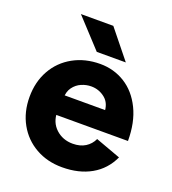

<svg xmlns="http://www.w3.org/2000/svg" viewBox="-131 -802 818 913"><g transform="rotate(20 278.0 -345.5)"><path d="M27 -250Q27 -326.3 60.4 -385.8Q93.9 -445.3 153.9 -478.6Q214 -512 290.4 -512Q360 -512 416.4 -476.8Q472.7 -441.6 505.7 -374.1Q538.7 -306.7 538.7 -212.7H160.9L175.1 -227.9Q175.1 -175 209.9 -142.8Q244.7 -110.6 295.4 -110.6Q333 -110.6 358.9 -126.8Q384.9 -143 397.9 -171.3L525.3 -124.7Q494.3 -57.7 432.8 -22.9Q371.3 12 286 12Q211 12 152.2 -21.4Q93.4 -54.7 60.2 -114.2Q27 -173.7 27 -250ZM167 -313.6H400L387.3 -297.6Q387.3 -347.7 356.6 -372.4Q326 -397.1 286.4 -397.1Q261.7 -397.1 237.4 -386.8Q213.1 -376.4 196.9 -354.3Q180.7 -332.1 180.7 -297.6ZM121.9 -703.4H285.9L401.3 -560.2H254.3Z"/></g></svg>

Font: 寒蝉端黑体 Light
Style: Regular
Weight: 300
Designer: ChillDuanSans {Warren2060}; 
Source Han Sans {Ryoko NISHIZUKA 西塚涼子 (kana, bopomofo & ideographs); Paul D. Hunt (Latin, G
Foundry: ChillType&Adobe
Version: Version 1.300;Glyphs 3.3 (3306)